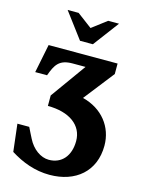

<svg xmlns="http://www.w3.org/2000/svg" viewBox="-136 -808 824 1097"><g transform="rotate(15 275.5 -259.5)"><path d="M157 -231V-169C285 -169 365 -110 365 -17C365 71 317 127 241 127C193 127 144 92 116 36C105 16 96 -5 85 -26H15L34 136C104 180 181 209 267 209C421 209 528 119 528 -33C528 -143 458 -235 339 -265L479 -444V-506H71L37 -337H107C131 -403 151 -440 231 -440H307ZM124 -728 238 -576H314L428 -728H364L277 -662L189 -728Z"/></g></svg>

Font: LT Superior Serif ExtraBold
Style: Regular
Weight: 800
Designer: Daniel Lyons
Foundry: LyonsType
Version: Version 2.120;FEAKit 1.0